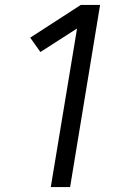

<svg xmlns="http://www.w3.org/2000/svg" viewBox="-20 -755 540 775"><path d="M185 0 291 -640 143 -545 102 -603 306 -735H384L263 0Z"/></svg>

Font: Iosevka Web
Style: Italic
Weight: 400
Italic angle: -9°
Monospace: yes
Designer: Belleve Invis
Foundry: Belleve Invis
Version: Version 28.0.3; ttfautohint (v1.8.3)